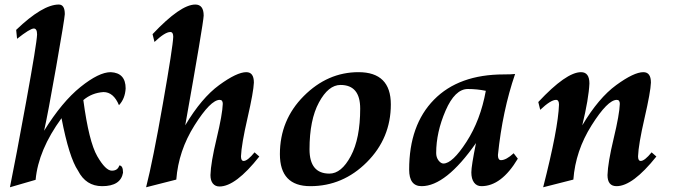

<svg xmlns="http://www.w3.org/2000/svg" viewBox="-20 -794 2919 829"><path d="M22.9 14.6Q47.9 -107.9 93.3 -356.9Q138.7 -606 140.1 -645Q140.1 -670.9 126 -670.9Q109.9 -670.9 53.7 -626.5L49.8 -665Q164.1 -774.4 233.9 -774.4Q259.8 -774.4 259.8 -732.9Q258.8 -711.9 222.4 -504.6Q186 -297.4 170.4 -229.5Q248 -354.5 327.6 -418.5Q407.2 -482.4 458 -482.4Q522.5 -479.5 522.5 -412.1Q520 -367.7 493.7 -339.8Q470.2 -396.5 426.8 -396.5Q376.5 -393.1 339.8 -361.8Q363.8 -182.1 399.9 -119.6Q436 -57.1 462.9 -57.1Q488.3 -57.1 495.1 -79.6Q511.2 -79.6 511.2 -48.3Q501 9.8 420.9 9.8Q351.1 9.8 316.9 -57.1Q278.3 -114.3 245.6 -283.7Q145.5 -146.5 133.8 -17.6Z M610.8 14.6Q640.1 -100.1 683.3 -346.4Q726.6 -592.8 728 -635.3Q728 -655.8 715.3 -655.8Q692.4 -655.8 647 -612.8L638.7 -646.5Q759.3 -774.4 823.2 -774.4Q859.4 -774.4 859.4 -726.6Q857.9 -691.4 779.8 -252.9Q850.1 -371.1 926.5 -426.8Q1002.9 -482.4 1043.5 -482.4Q1076.2 -482.4 1076.2 -437.5Q1074.7 -397.5 1048.6 -283.9Q1022.5 -170.4 1020.5 -119.1Q1020.5 -99.1 1032.2 -99.1Q1048.8 -99.1 1079.1 -136.2L1099.6 -118.2Q997.6 11.2 927.7 11.2Q909.7 11.2 899.2 -1.5Q888.7 -14.2 888.7 -38.1Q890.1 -91.3 915.3 -196Q940.4 -300.8 941.9 -345.7Q941.9 -362.8 928.7 -362.8Q889.2 -362.8 819.8 -252.7Q750.5 -142.6 741.2 -18.6Z M1402.3 -44.4Q1454.1 -44.4 1494.6 -120.1Q1535.2 -195.8 1535.2 -325.2Q1535.2 -427.2 1450.2 -427.2Q1397.9 -427.2 1357.2 -351.8Q1316.4 -276.4 1316.4 -149.4Q1316.4 -44.4 1402.3 -44.4ZM1319.8 9.8Q1188.5 9.8 1188.5 -128.4Q1188.5 -275.9 1291.5 -379.2Q1394.5 -482.4 1527.8 -482.4Q1667.5 -482.4 1667.5 -343.3Q1667.5 -197.3 1564 -93.8Q1460.4 9.8 1319.8 9.8Z M1894.5 -87.9Q1933.6 -87.9 1994.1 -181.6Q2054.7 -275.4 2077.6 -401.9Q2039.6 -409.7 2000 -409.7Q1944.3 -409.7 1903.8 -316.2Q1863.3 -222.7 1863.3 -133.3Q1863.3 -114.3 1873.5 -101.1Q1883.8 -87.9 1894.5 -87.9ZM2058.6 9.8Q2038.1 9.8 2026.6 -6.1Q2015.1 -22 2015.1 -49.8Q2015.1 -77.1 2035.2 -176.3Q1904.8 9.8 1800.3 9.8Q1746.6 9.8 1746.6 -61.5Q1746.6 -254.4 1853.8 -363.5Q1960.9 -472.7 2155.8 -472.7Q2188.5 -472.7 2204.1 -474.6Q2149.4 -315.4 2129.9 -124.5Q2129.9 -102.5 2143.1 -102.5Q2165.5 -102.5 2197.8 -132.3L2215.8 -108.9Q2145 9.8 2058.6 9.8Z M2325.2 14.6Q2390.1 -239.3 2393.6 -342.3Q2393.6 -362.8 2380.9 -362.8Q2357.9 -362.8 2312.5 -319.8L2304.2 -353.5Q2424.8 -482.4 2488.8 -482.4Q2524.9 -482.4 2524.9 -433.6Q2522 -368.2 2494.1 -252.9Q2564.5 -371.1 2640.9 -426.8Q2717.3 -482.4 2757.8 -482.4Q2790.5 -482.4 2790.5 -437.5Q2789.1 -397.5 2762.9 -283.9Q2736.8 -170.4 2734.9 -119.1Q2734.9 -99.1 2746.6 -99.1Q2763.2 -99.1 2793.5 -136.2L2814 -118.2Q2711.9 9.8 2642.1 9.8Q2603 9.8 2603 -38.1Q2604.5 -91.3 2629.6 -196Q2654.8 -300.8 2656.2 -345.7Q2656.2 -362.8 2643.1 -362.8Q2603.5 -362.8 2534.2 -252.7Q2464.8 -142.6 2455.6 -18.6Z"/></svg>

Font: Kelvinch
Style: Bold Italic
Weight: 700
Italic angle: -10°
Designer: Paul James Miller
Foundry: High-Logic / Made with FontCreator
Version: Version 3.30 September 23, 2016